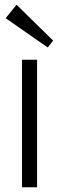

<svg xmlns="http://www.w3.org/2000/svg" viewBox="-20 -793 250 813"><path d="M137 -540V0H73V-540ZM205 -621 182 -592 4 -716 50 -773Z"/></svg>

Font: Pathway Extreme Condensed ExtraLight
Style: Regular
Weight: 250
Width: 3
Version: Version 1.001;gftools[0.9.26]